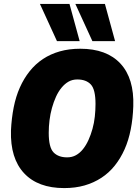

<svg xmlns="http://www.w3.org/2000/svg" viewBox="-20 -955 716 981"><path d="M308 6Q174 6 103 -70Q32 -146 36 -288Q39 -351 50 -406.5Q61 -462 81.5 -508Q102 -554 131.5 -591Q161 -628 199.5 -653.5Q238 -679 285.5 -692.5Q333 -706 390 -706Q525 -706 595.5 -630Q666 -554 661 -412Q659 -350 648 -294Q637 -238 616.5 -192Q596 -146 566.5 -109Q537 -72 498 -46.5Q459 -21 412 -7.5Q365 6 308 6ZM323 -151Q348 -151 368 -162Q388 -173 404 -193Q420 -213 432 -239.5Q444 -266 452.5 -296.5Q461 -327 464.5 -359.5Q468 -392 468 -424Q468 -498 444 -523.5Q420 -549 375 -549Q350 -549 330.5 -538Q311 -527 294.5 -507Q278 -487 266 -460.5Q254 -434 245.5 -403.5Q237 -373 233 -340.5Q229 -308 229 -276Q229 -202 253.5 -176.5Q278 -151 323 -151ZM271 -745 184 -935H335L387 -745ZM452 -745 365 -935H516L568 -745Z"/></svg>

Font: Georama ExtraBold
Style: Italic
Weight: 800
Italic angle: -9°
Version: Version 1.001